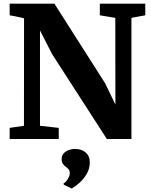

<svg xmlns="http://www.w3.org/2000/svg" viewBox="-20 -763 831 1054"><path d="M33 0V-61L111.5 -72.5L112 -662.5Q99 -666 85.8 -668.8Q72.5 -671.5 59.2 -674.2Q46 -677 33 -679V-743H278.5L557 -306L613.5 -189L613 -665L528 -679V-743H777.5V-679L701.5 -665V0H566.5L266 -466L199.5 -596V-72.5L302.5 -61V0ZM473 130.5Q472.5 163.5 455.8 192Q439 220.5 415.8 241Q392.5 261.5 374.5 271.5H372.5L330.5 251L328.5 244Q341.5 238 352.2 219.5Q363 201 363 189.5Q363 174 356.5 166.5Q350 159 342.5 153.5Q334 148 326.2 138Q318.5 128 318.5 110Q318.5 89.5 331.2 77.2Q344 65 360.5 59.8Q377 54.5 388.5 54.5H391.5Q428 54.5 450.8 74.5Q473.5 94.5 473 130.5Z"/></svg>

Font: Merriweather 24pt ExtraBold
Style: Regular
Weight: 800
Version: Version 2.100